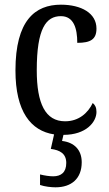

<svg xmlns="http://www.w3.org/2000/svg" viewBox="-20 -566 466 820"><path d="M217 234C285 234 329 197 329 127C329 74 297 42 245 36L251 10C348 10 392 -45 392 -88C392 -107 386 -118 376 -126C356 -84 317 -48 258 -48C174 -48 137 -123 137 -266C137 -445 177 -497 240 -497C295 -497 310 -445 310 -383C367 -383 392 -398 392 -444C392 -510 327 -546 240 -546C130 -546 46 -479 46 -265C46 -89 112 -7 211 8L197 70C236 75 263 90 263 130C263 170 241 187 207 187C192 187 171 184 151 179V224C171 231 199 234 217 234Z"/></svg>

Font: Noto Serif Devanagari Condensed
Style: Regular
Weight: 400
Width: 3
Designer: Universal Thirst, Indian Type Foundry and the Monotype Design Team
Foundry: Monotype Imaging Inc.
Version: Version 2.004